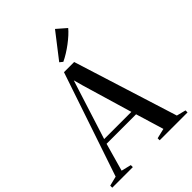

<svg xmlns="http://www.w3.org/2000/svg" viewBox="-304 -1113 1240 1240"><g transform="rotate(-45 316.0 -493.0)"><path d="M37.5 -35 278.5 -748H371.5L596 -34.5L659 -18.5V0H404.5V-18.5L473.5 -35L415.5 -226.5H146L92 -35L159.5 -18.5V0H-28.5V-18.5ZM405 -259 303.5 -602 286 -666 265.5 -602 156.5 -259ZM322.5 -798.5 302 -815 435 -986.5 499.5 -930.5Q487 -915 466.5 -896.2Q446 -877.5 421.5 -859Q397 -840.5 371.5 -824.8Q346 -809 323.5 -798.5Z"/></g></svg>

Font: Merriweather 144pt
Style: Regular
Weight: 400
Version: Version 2.100